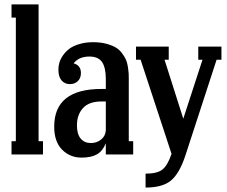

<svg xmlns="http://www.w3.org/2000/svg" viewBox="-20 -700 1029 870"><path d="M174.8 0H32.2V-60.1H51.8V-620.1H32.2V-680.2H154.8V-60.1H174.8Z M563.5 -344.2V-60.1H583.5V0H459.5V-50.8Q445.3 -15.6 419.4 -0.7Q393.6 14.2 349.6 14.2Q296.9 14.2 261.2 -22Q225.6 -58.1 225.6 -126Q225.6 -296.9 439.5 -296.9H459.5V-341.8Q459.5 -393.1 442.6 -418.5Q425.8 -443.8 384.8 -443.8Q337.9 -443.8 313.5 -413.1Q346.7 -403.8 346.7 -369.1Q346.7 -346.2 332.8 -332.5Q318.8 -318.8 296.4 -318.8Q273.9 -318.8 259.3 -335.2Q244.6 -351.6 244.6 -384.8Q244.6 -399.9 249 -415.8Q253.4 -431.6 265.1 -448.7Q276.9 -465.8 293.9 -478.8Q311 -491.7 339.1 -500.2Q367.2 -508.8 402.3 -508.8Q435.5 -508.8 461.9 -501.7Q488.3 -494.6 504.9 -484.6Q521.5 -474.6 533.4 -458.3Q545.4 -441.9 551 -429Q556.6 -416 559.6 -397Q562.5 -377.9 563 -368.4Q563.5 -358.9 563.5 -344.2ZM391.6 -51.8Q418 -51.8 438 -67.6Q458 -83.5 459.5 -109.9V-240.2H439.5Q383.3 -240.2 356 -210.2Q328.6 -180.2 328.6 -131.8Q328.6 -91.8 345.9 -71.8Q363.3 -51.8 391.6 -51.8Z M878.4 -429.2V-488.8H983.4V-429.2H961.4L820.3 3.9Q793.5 85.4 755.1 117.7Q716.8 149.9 639.6 149.9V86.9Q692.4 86.9 716.1 68.1Q739.7 49.3 757.3 -2.9L617.2 -429.2H596.2V-488.8H744.6V-429.2H725.6L810.5 -162.1L897.5 -429.2Z"/></svg>

Font: Margherita Bold
Style: Regular
Weight: 700
Designer: James Puckett
Foundry: Dunwich Type Founders
Version: Version 1.008;hotconv 1.0.109;makeotfexe 2.5.65596